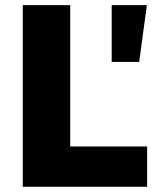

<svg xmlns="http://www.w3.org/2000/svg" viewBox="-20 -721 603 741"><path d="M67.9 0ZM67.9 -701.2H251V-155.8H547.9V0H67.9ZM411.1 -701.2H546.9L517.1 -481.9H411.1Z"/></svg>

Font: Argentum Sans
Style: Bold
Weight: 700
Designer: Julieta Ulanovsky (Modified by Cristiano Sobral)
Foundry: Julieta Ulanovsky
Version: Version 1.000; ttfautohint (v1.5.65-e2d9)